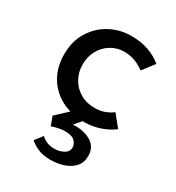

<svg xmlns="http://www.w3.org/2000/svg" viewBox="-160 -522 776 848"><g transform="rotate(30 228.0 -97.5)"><path d="M417 -38Q389 -16 350 -3Q311 10 272 10Q204 10 153 -17Q102 -44 73.5 -92.5Q45 -141 45 -207Q45 -273 75.5 -322Q106 -371 155.5 -397.5Q205 -424 262 -424Q312 -424 351.5 -410Q391 -396 419 -372L373 -312Q355 -326 329 -337Q303 -348 270 -348Q234 -348 203.5 -329.5Q173 -311 155.5 -279Q138 -247 138 -207Q138 -169 156 -136.5Q174 -104 206 -85.5Q238 -67 279 -67Q306 -67 328.5 -75Q351 -83 369 -97ZM148 152Q159 163 176 170.5Q193 178 215 178Q241 178 262 166.5Q283 155 283 133Q283 116 269 101.5Q255 87 218 87Q202 87 184 91Q166 95 153 100L136 55L206 -10L277 -6L205 78L183 55Q194 50 210 47.5Q226 45 241 44Q294 43 328 65Q362 87 362 131Q362 165 342.5 186.5Q323 208 292 218.5Q261 229 224 229Q187 229 160.5 217.5Q134 206 118 191Z"/></g></svg>

Font: Josefin Sans Thin
Style: Regular
Weight: 400
Version: Version 2.000